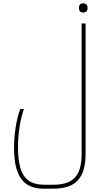

<svg xmlns="http://www.w3.org/2000/svg" viewBox="-20 -902 638 1162"><path d="M484 -826C498 -826 510 -833 510 -854C510 -876 495 -882 484 -882C468 -882 458 -874 458 -854C458 -834 468 -826 484 -826ZM244 240H301C445 240 498 169 498 27V-760H474V29C474 166 420 216 302 216H248C126 216 89 140 89 -15C89 -98 104 -186 125 -242L103 -243C77 -178 65 -81 65 -7C65 156 116 240 244 240Z"/></svg>

Font: Noto Kufi Arabic Thin
Style: Regular
Weight: 100
Designer: Monotype Design Team, David Williams, Khaled Hosny
Foundry: Google LLC
Version: Version 2.109